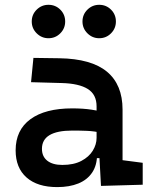

<svg xmlns="http://www.w3.org/2000/svg" viewBox="-20 -761 626 791"><path d="M396 4.9 387.7 -148.4 377.9 -198.7V-322.8Q377.9 -371.6 341.8 -394.3Q305.7 -417 234.4 -418.9L107.9 -422.4L117.7 -522.5L224.6 -521Q356.4 -519 420.7 -465.6Q484.9 -412.1 484.9 -309.6V-101.1L567.9 -90.3V0ZM215.8 9.8Q134.3 9.8 89.4 -29.8Q44.4 -69.3 44.4 -141.6Q44.4 -225.1 105.2 -269.8Q166 -314.5 277.8 -314.5Q322.8 -314.5 357.7 -309.1Q392.6 -303.7 421.9 -293.5L400.4 -213.4Q368.2 -220.7 338.6 -221.9Q309.1 -223.1 278.3 -223.1Q152.8 -223.1 152.8 -147.9Q152.8 -116.2 174.8 -98.9Q196.8 -81.5 236.8 -81.5Q283.7 -81.5 315.2 -98.1Q346.7 -114.7 362.3 -140.4Q377.9 -166 377.9 -192.9V-242.2L404.3 -109.4H363.3L379.9 -125Q379.9 -80.1 359.6 -50Q339.4 -20 302.7 -5.1Q266.1 9.8 215.8 9.8ZM388.7 -603.5Q360.4 -603.5 340.1 -623.8Q319.8 -644 319.8 -672.4Q319.8 -701.2 340.1 -721.2Q360.4 -741.2 388.7 -741.2Q417.5 -741.2 437.5 -721.2Q457.5 -701.2 457.5 -672.4Q457.5 -644 437.5 -623.8Q417.5 -603.5 388.7 -603.5ZM179.7 -603.5Q151.4 -603.5 131.1 -623.8Q110.8 -644 110.8 -672.4Q110.8 -701.2 131.1 -721.2Q151.4 -741.2 179.7 -741.2Q208.5 -741.2 228.5 -721.2Q248.5 -701.2 248.5 -672.4Q248.5 -644 228.5 -623.8Q208.5 -603.5 179.7 -603.5Z"/></svg>

Font: Cascadia Mono Medium
Style: Regular
Weight: 500
Monospace: yes
Designer: Aaron Bell
Foundry: Saja Typeworks
Version: Version 2407.024